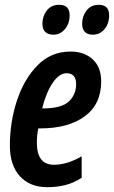

<svg xmlns="http://www.w3.org/2000/svg" viewBox="-20 -767 473 797"><path d="M269 -704Q269 -747 226 -747Q192 -747 174 -723Q156 -699 156 -669Q156 -623 203 -623Q229 -623 249 -645.5Q269 -668 269 -704ZM433 -704Q433 -747 390 -747Q357 -747 339 -723Q321 -699 321 -669Q321 -623 366 -623Q394 -623 413.5 -645.5Q433 -668 433 -704ZM319 -29V-118Q258 -83 204 -83Q133 -83 133 -175Q133 -205 139 -234H147Q263 -234 331.5 -284Q400 -334 400 -429Q400 -488 365 -520.5Q330 -553 273 -553Q192 -553 136 -496Q80 -439 50.5 -350Q21 -261 21 -162Q21 -81 62.5 -35.5Q104 10 176 10Q215 10 250 1.5Q285 -7 319 -29ZM256 -463Q296 -463 296 -418Q296 -374 265.5 -345.5Q235 -317 158 -317H155Q172 -384 199 -423.5Q226 -463 256 -463Z"/></svg>

Font: Noto Sans Display Condensed
Style: Bold Italic
Weight: 700
Width: 3
Designer: Monotype Design team
Foundry: Monotype Imaging Inc.
Version: 1.000